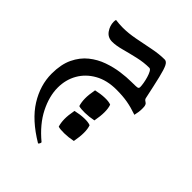

<svg xmlns="http://www.w3.org/2000/svg" viewBox="-228 -445 1043 1043"><g transform="rotate(45 293.0 76.5)"><path d="M417 -328Q432 -328 442 -308Q452 -288 463.5 -240Q475 -192 493 -107Q495 -98 504.5 -92.5Q514 -87 516 -81Q519 -74 519.5 -67Q520 -60 520 -52Q520 -27 513 1Q470 -14 433 -20.5Q396 -27 348 -27Q275 -27 222.5 2.5Q170 32 142 81Q114 130 114 191Q114 257 150 328.5Q186 400 262 463Q262 474 253 481Q139 413 88 331Q37 249 37 161Q37 89 60.5 40Q84 -9 122 -39.5Q160 -70 205.5 -86Q251 -102 295 -108Q339 -114 374 -114Q415 -114 422 -116.5Q429 -119 429 -128Q429 -139 426 -157Q423 -175 417.5 -193.5Q412 -212 405 -224.5Q398 -237 390 -237Q348 -237 302.5 -226.5Q257 -216 216.5 -205Q176 -194 147 -194Q113 -194 94.5 -220.5Q76 -247 76 -277Q76 -281 76.5 -285Q77 -289 78 -293Q92 -291 106 -290Q120 -289 134 -289Q177 -289 226.5 -298.5Q276 -308 325.5 -318Q375 -328 417 -328ZM268 337Q261 315 260.5 286.5Q260 258 268 216Q303 208 333.5 207Q364 206 381 213Q396 254 381 334Q347 341 315 341.5Q283 342 268 337ZM268 179Q261 157 260.5 128.5Q260 100 268 58Q303 50 333.5 49Q364 48 381 55Q396 96 381 176Q347 183 315 183.5Q283 184 268 179Z"/></g></svg>

Font: Ruwudu
Style: Regular
Weight: 400
Designer: Becca Hirsbrunner Spalinger
Foundry: SIL International
Version: Version 3.000